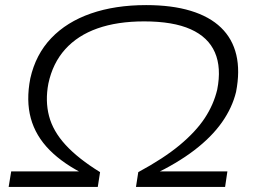

<svg xmlns="http://www.w3.org/2000/svg" viewBox="-20 -734 995 754"><path d="M14 0 24 -61H321L319 -46Q230 -89 175 -144.5Q120 -200 101 -269.5Q82 -339 99 -426Q120 -520 181 -584Q242 -648 337 -681Q432 -714 554 -714Q655 -714 729 -691.5Q803 -669 848 -625.5Q893 -582 908 -518.5Q923 -455 907 -373Q892 -311 851.5 -253.5Q811 -196 743 -144Q675 -92 578 -46L582 -61H873L864 0H514L523 -58Q623 -112 686 -164.5Q749 -217 784 -270Q819 -323 833 -382Q850 -468 824 -528Q798 -588 729 -619Q660 -650 546 -650Q441 -650 363 -622.5Q285 -595 236 -540.5Q187 -486 170 -406Q157 -338 172.5 -278.5Q188 -219 237.5 -165Q287 -111 373 -58L364 0Z"/></svg>

Font: Nunito Sans 10pt Expanded Light
Style: Italic
Weight: 300
Width: 7
Italic angle: -9°
Designer: Vernon Adams
Foundry: Vernon Adams
Version: Version 3.101;gftools[0.9.27]